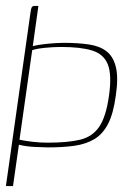

<svg xmlns="http://www.w3.org/2000/svg" viewBox="-22 -522 461 650"><path d="M-2 108 81 -478Q83 -494 86 -498Q89 -502 96 -502H108L89 -366Q106 -370 127 -372.5Q148 -375 166.5 -376Q185 -377 192 -377Q242 -377 279 -371.5Q316 -366 339 -348Q362 -330 370.5 -294Q379 -258 370 -198Q362 -138 344 -103Q326 -68 297.5 -51Q269 -34 230 -28.5Q191 -23 140 -23Q128 -23 97 -24.5Q66 -26 42 -32L22 108ZM347 -198Q357 -269 343 -304Q329 -339 290 -351Q251 -363 185 -363Q158 -363 129 -360Q100 -357 87 -352L44 -49Q63 -45 88 -42Q113 -39 140 -39Q207 -39 249 -49Q291 -59 314 -93Q337 -127 347 -198Z"/></svg>

Font: Genos Thin
Style: Italic
Weight: 100
Italic angle: -8°
Designer: Robert E. Leuschke
Foundry: Robert E. Leuschke
Version: Version 1.010